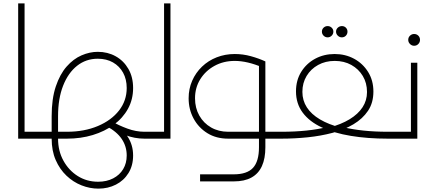

<svg xmlns="http://www.w3.org/2000/svg" viewBox="-20 -824 2578 1141"><path d="M126 0V-41H221V0ZM88 0V-804H126V0ZM221 0V-41Q235 -41 238 -35.5Q241 -30 241 -21Q241 -12 238 -6Q235 0 221 0Z M565 297Q514 297 464.5 277.5Q415 258 375 220Q335 182 311 127Q287 72 287 0V-133Q287 -237 311.5 -310Q336 -383 376 -428.5Q416 -474 464.5 -495Q513 -516 561 -516Q620 -516 667.5 -489.5Q715 -463 743 -414.5Q771 -366 771 -301Q771 -233 740.5 -177.5Q710 -122 656 -82.5Q602 -43 531 -21.5Q460 0 378 0H221V-41H378Q481 -41 561.5 -75Q642 -109 687.5 -167.5Q733 -226 733 -301Q733 -353 711.5 -392Q690 -431 651.5 -453Q613 -475 561 -475Q491 -475 438 -433Q385 -391 355 -314.5Q325 -238 325 -133V0Q325 73 357 131Q389 189 442.5 222.5Q496 256 563 256Q614 256 652.5 236Q691 216 712 181Q733 146 733 100Q733 46 703.5 2Q674 -42 613 -74L640 -98Q771 -26 771 100Q771 160 743.5 204.5Q716 249 669 273Q622 297 565 297ZM838 0Q780 0 723.5 -21.5Q667 -43 624 -68L644 -103Q685 -79 736.5 -60Q788 -41 838 -41ZM838 0V-41Q851 -41 854.5 -35.5Q858 -30 858 -21Q858 -12 854.5 -6Q851 0 838 0ZM221 0Q208 0 204.5 -6Q201 -12 201 -21Q201 -31 204.5 -36Q208 -41 221 -41Z M838 0V-41H955V-804H993V0ZM838 0Q825 0 821.5 -6Q818 -12 818 -21Q818 -31 821.5 -36Q825 -41 838 -41Z M1531 0V-41H1653V0ZM1653 0V-41Q1666 -41 1669.5 -35.5Q1673 -30 1673 -21Q1673 -12 1669.5 -6Q1666 0 1653 0ZM1169 254V212H1369Q1448 212 1483.5 173.5Q1519 135 1519 51V-459H1557V51Q1557 118 1536.5 163Q1516 208 1474.5 231Q1433 254 1369 254ZM1336 0Q1265 0 1212.5 -32.5Q1160 -65 1130.5 -119.5Q1101 -174 1101 -240Q1101 -296 1122 -344Q1143 -392 1180.5 -428Q1218 -464 1268 -483.5Q1318 -503 1375 -503Q1424 -503 1471 -490Q1518 -477 1557 -459L1541 -423Q1450 -462 1375 -462Q1308 -462 1254.5 -432.5Q1201 -403 1170 -353Q1139 -303 1139 -240Q1139 -182 1164.5 -137Q1190 -92 1234.5 -66.5Q1279 -41 1336 -41H1542V0Z M1653 0V-41Q1732 -41 1800 -48Q1868 -55 1924 -69Q1926 -70 1927.5 -68.5Q1929 -67 1930.5 -66Q1932 -65 1934 -65Q2008 -85 2058 -115.5Q2108 -146 2134.5 -186.5Q2161 -227 2161 -277Q2161 -331 2136 -372.5Q2111 -414 2068 -438Q2025 -462 1969 -462Q1914 -462 1870.5 -438Q1827 -414 1802 -372.5Q1777 -331 1777 -278Q1777 -227 1803.5 -186Q1830 -145 1881.5 -114.5Q1933 -84 2007 -65Q2010 -65 2012 -66Q2014 -67 2016 -68Q2018 -69 2020 -68Q2074 -55 2140.5 -48Q2207 -41 2284 -41V0Q2165 0 2065 -16.5Q1965 -33 1892 -67Q1819 -101 1779 -154.5Q1739 -208 1739 -281Q1739 -347 1770 -397Q1801 -447 1853 -475Q1905 -503 1969 -503Q2032 -503 2084 -475Q2136 -447 2167.5 -396.5Q2199 -346 2199 -280Q2199 -213 2167 -165.5Q2135 -118 2080.5 -85.5Q2026 -53 1956 -34.5Q1886 -16 1808 -8Q1730 0 1653 0ZM2284 0V-41Q2297 -41 2300.5 -35.5Q2304 -30 2304 -21Q2304 -12 2300.5 -6Q2297 0 2284 0ZM1653 0Q1640 0 1636.5 -6Q1633 -12 1633 -21Q1633 -31 1636.5 -36Q1640 -41 1653 -41ZM2011 -602Q1998 -602 1987.5 -612Q1977 -622 1977 -636Q1977 -650 1987.5 -659.5Q1998 -669 2012 -669Q2026 -669 2035.5 -659.5Q2045 -650 2045 -636Q2045 -622 2035.5 -612Q2026 -602 2011 -602ZM1927 -602Q1913 -602 1903 -612Q1893 -622 1893 -636Q1893 -650 1903 -659.5Q1913 -669 1927 -669Q1941 -669 1951 -659.5Q1961 -650 1961 -636Q1961 -622 1951 -612Q1941 -602 1927 -602Z M2422 -451H2460V0H2284V-41H2422ZM2284 0Q2271 0 2267.5 -6Q2264 -12 2264 -21Q2264 -31 2267.5 -36Q2271 -41 2284 -41ZM2441 -552Q2427 -552 2416.5 -562.5Q2406 -573 2406 -587Q2406 -602 2416.5 -612Q2427 -622 2441 -622Q2456 -622 2466 -612Q2476 -602 2476 -587Q2476 -573 2466 -562.5Q2456 -552 2441 -552Z"/></svg>

Font: Alexandria ExtraLight
Style: Regular
Weight: 250
Designer: Mohamed Gaber
Foundry: Kief Type Foundry
Version: Version 5.100